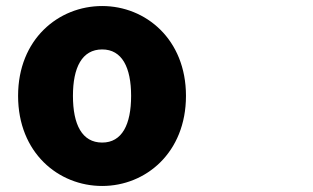

<svg xmlns="http://www.w3.org/2000/svg" viewBox="-20 -563 1040 637"><path d="M319 54C463 54 597 -56 597 -245C597 -433 463 -543 319 -543C174 -543 40 -433 40 -245C40 -56 174 54 319 54ZM222 -245C222 -339 252 -399 319 -399C385 -399 415 -339 415 -245C415 -150 385 -90 319 -90C252 -90 222 -150 222 -245Z"/></svg>

Font: コーポレート・ロゴ ver3 Bold
Style: Regular
Weight: 700
Designer: [KANA_main] LOGOTYPE.JP [Source Han Sans] Ryoko NISHIZUKA 西塚涼子 (kana, bopomofo & ideographs); Paul D. Hunt (Latin, Greek
Version: Version 12.001;FEAKit 1.0